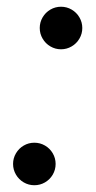

<svg xmlns="http://www.w3.org/2000/svg" viewBox="-20 -545 286 573"><path d="M98.6 -461.4Q98.6 -478.5 107.2 -493.2Q115.7 -507.8 130.4 -516.4Q145 -524.9 162.1 -524.9Q179.2 -524.9 193.8 -516.4Q208.5 -507.8 217 -493.2Q225.6 -478.5 225.6 -461.4Q225.6 -444.3 217 -429.7Q208.5 -415 193.8 -406.5Q179.2 -397.9 162.1 -397.9Q145 -397.9 130.4 -406.5Q115.7 -415 107.2 -429.7Q98.6 -444.3 98.6 -461.4ZM19 -55.7Q19 -72.8 27.6 -87.4Q36.1 -102.1 50.8 -110.6Q65.4 -119.1 82.5 -119.1Q99.6 -119.1 114.3 -110.6Q128.9 -102.1 137.5 -87.4Q146 -72.8 146 -55.7Q146 -38.6 137.5 -23.9Q128.9 -9.3 114.3 -0.7Q99.6 7.8 82.5 7.8Q65.4 7.8 50.8 -0.7Q36.1 -9.3 27.6 -23.9Q19 -38.6 19 -55.7Z"/></svg>

Font: Reddit Sans Chocolate
Style: Italic
Weight: 400
Italic angle: -11.25°
Designer: Stephen Hutchings
Version: Version 1.013